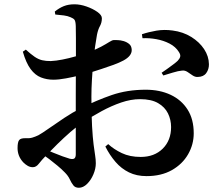

<svg xmlns="http://www.w3.org/2000/svg" viewBox="-20 -812 1040 898"><path d="M238.6 -744.1 236.3 -758Q256.9 -774.7 278.5 -783.3Q300.1 -791.9 328.2 -791.9Q355.2 -791.9 384.6 -781.6Q414 -771.3 435.2 -756.4Q456.5 -741.4 456.5 -726.8Q456.5 -706.4 447.6 -690.4Q438.7 -674.5 433.7 -650Q429.7 -629.1 424.9 -595.6Q420.1 -562 416.3 -521.3Q412.4 -480.5 410 -438.8Q407.5 -397.1 407.5 -360.6Q407.5 -274.8 410.6 -221.2Q413.7 -167.5 417.8 -135.7Q421.9 -103.8 425 -84.8Q428.1 -65.8 428.1 -48.4Q428.1 -23 416.8 3.6Q405.6 30.1 387.3 48.2Q369 66.2 348.7 66.2Q331.7 66.2 322.8 54.6Q313.8 42.9 306.2 26.4Q298.6 9.9 283 -5.6Q267.2 -21.9 248.2 -37.6Q229.2 -53.4 210.3 -67.8Q191.4 -82.1 174 -93.8L189.5 -114.3Q209.9 -105.8 231.3 -96.9Q252.6 -88 272.3 -80.9Q291.9 -73.8 306.1 -69.7Q322.4 -66.1 328.4 -71.4Q334.4 -76.8 334.4 -90.3Q334.4 -136.3 334.4 -210.3Q334.4 -284.3 334.4 -372.3Q334.4 -404.7 334.7 -450.3Q335.1 -496 335.1 -544Q335.1 -591.9 335.1 -631.3Q335.1 -670.8 334.4 -689.7Q333.6 -712.5 328.5 -719.3Q323.5 -726.1 310.3 -731.3Q296.5 -737.5 278.9 -739.8Q261.2 -742.1 238.6 -744.1ZM100.7 -579.9Q124.8 -558.2 142.2 -546.3Q159.7 -534.4 177.3 -530.3Q194.9 -526.2 217.5 -526.4Q241.5 -527.4 272.3 -533.5Q303.2 -539.5 334.3 -548.6Q365.5 -557.8 390 -566.5Q428.5 -580.3 452.8 -593.5Q477.1 -606.7 491.2 -615.7Q505.2 -624.6 512.3 -624.6Q517.2 -624.6 530.3 -624.4Q543.5 -624.1 558.3 -619.8Q573.1 -615.4 584.2 -606.2Q595.4 -597 596.1 -578.9Q596.8 -550.1 556.9 -528.8Q538.3 -518.8 511.3 -508.9Q484.2 -499 454.7 -489.4Q425.2 -479.8 398.3 -471.3Q383.7 -467 353.1 -459.4Q322.5 -451.8 288.6 -445.5Q254.7 -439.2 229.4 -439.2Q198.9 -439.2 171.7 -449.8Q144.5 -460.3 123.1 -489Q101.8 -517.8 86.8 -570.2ZM159.6 -179.5Q176.7 -188.9 208.8 -211.5Q240.9 -234.2 280.4 -260.4Q319.8 -286.6 358.6 -306.1Q429.4 -342.2 502.1 -367.3Q574.9 -392.4 661.4 -392.4Q727.4 -392.4 778 -368.6Q828.6 -344.8 857.3 -299.6Q886.1 -254.4 886.1 -188.5Q886.1 -136.3 859.7 -90.3Q833.2 -44.3 783.8 -16.3Q734.3 11.7 665.3 11.7Q618.9 11.7 583.2 -5.8Q547.4 -23.3 520.4 -54.6Q493.4 -85.8 472.7 -126.6L486.1 -138Q512.2 -113.8 549.8 -95.9Q587.3 -78 638 -78Q702 -78 741.1 -116.7Q780.2 -155.5 780.2 -217.8Q780.2 -251.7 765.7 -281.5Q751.1 -311.3 719.4 -329.7Q687.6 -348.2 635.1 -348.2Q592.5 -348.2 546.6 -332.5Q500.7 -316.7 455.7 -292.3Q410.7 -267.8 369.2 -240.6Q341.2 -222.4 309.5 -194.7Q277.8 -167 249.1 -138.8Q220.4 -110.5 198.7 -88Q174.4 -63 161.8 -46.5Q149.3 -30 133.7 -30Q120.9 -30 110 -36.2Q99.1 -42.4 89.2 -52.3Q75.4 -66.9 68.7 -83.9Q62.1 -100.9 62.1 -119.1Q62.1 -148.1 69.9 -157.2Q77.6 -166.2 99.7 -165.6Q118 -164.5 131.2 -168.4Q144.4 -172.3 159.6 -179.5ZM646.5 -633.2 643.8 -651.8Q675 -662.4 711.5 -668.6Q747.9 -674.8 787.4 -669.3Q836.2 -663 874.6 -639.2Q912.9 -615.4 934.8 -582Q956.7 -548.6 957.2 -511.6Q957.5 -488.2 944.8 -470.4Q932.2 -452.6 905 -452.1Q892.5 -451.3 880.8 -459.3Q869 -467.3 856.9 -475.5Q844.7 -483.6 831.1 -481.8Q814.3 -480.5 787.6 -472.3Q761 -464.1 743.8 -459L735.9 -471.7Q746.2 -478.5 761.2 -489.2Q776.2 -499.9 790.6 -510.8Q805 -521.6 811.3 -527.9Q820.8 -538.1 822.8 -547.1Q824.9 -556 816.9 -568.5Q801.5 -593.4 773 -608.1Q744.6 -622.8 711.1 -628.8Q677.7 -634.8 646.5 -633.2Z"/></svg>

Font: Noto Serif HK
Style: Regular
Weight: 200
Designer: Ryoko NISHIZUKA 西塚涼子 (kana & ideographs); Frank Grießhammer (Latin, Greek & Cyrillic); Wenlong ZHANG 张文龙 (bopomofo); San
Foundry: Adobe
Version: Version 2.001;hotconv 1.1.0;makeotfexe 2.6.0